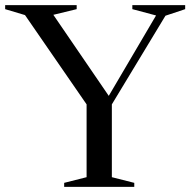

<svg xmlns="http://www.w3.org/2000/svg" viewBox="-31 -725 739 745"><path d="M66 -666.5 -11 -689.5V-705H266.5V-689.5L176 -667.5L403 -335.5L381 -336L574.5 -665L482.5 -689.5V-705H687.5V-689.5L611 -664L403 -320V-37.5L490 -15.5V0H218V-15.5L305 -37.5V-320Z"/></svg>

Font: Newsreader 60pt
Style: Regular
Weight: 400
Designer: Hugues Gentile
Foundry: Production Type
Version: Version 1.003